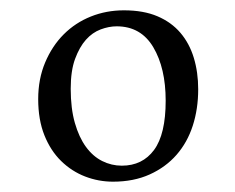

<svg xmlns="http://www.w3.org/2000/svg" viewBox="-20 -820 456 372"><path d="M117 -648Q117 -610 125 -582Q133 -554 146.5 -535.5Q160 -517 178 -508Q196 -499 216 -499Q256 -499 278.5 -529.5Q301 -560 301 -625Q301 -688 277 -728.5Q253 -769 206 -769Q191 -769 175 -763Q159 -757 146.5 -743Q134 -729 125.5 -706Q117 -683 117 -648ZM54 -628Q54 -667 67.5 -699Q81 -731 103.5 -753.5Q126 -776 156 -788Q186 -800 220 -800Q258 -800 285 -788.5Q312 -777 329.5 -756.5Q347 -736 355.5 -708Q364 -680 364 -647Q364 -609 353.5 -576.5Q343 -544 322 -520Q301 -496 270 -482Q239 -468 199 -468Q171 -468 145 -478Q119 -488 98.5 -508Q78 -528 66 -558Q54 -588 54 -628Z"/></svg>

Font: Gotu
Style: Regular
Weight: 400
Designer: Sarang Kulkarni & Kailash Malviya
Foundry: Ek Type
Version: Version 2.320;hotconv 1.0.109;makeotfexe 2.5.65596; ttfautoh